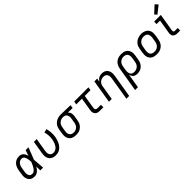

<svg xmlns="http://www.w3.org/2000/svg" viewBox="304 -2299 4042 4042"><g transform="rotate(-45 2325.0 -278.0)"><path d="M220 8Q191 8 162.5 1.5Q134 -5 111.5 -21.5Q89 -38 74.5 -62Q60 -86 53.5 -113.5Q47 -141 48 -170.5Q49 -200 54 -230L70 -330Q75 -356 83 -381Q91 -406 105 -429.5Q119 -453 139 -472.5Q159 -492 183.5 -505Q208 -518 234 -523Q260 -528 286 -528Q313 -528 338.5 -517.5Q364 -507 381.5 -487.5Q399 -468 410 -444Q421 -420 429 -394Q439 -426 450 -457.5Q461 -489 472 -520H556Q530 -453 505 -386Q480 -319 452 -253Q458 -190 462.5 -126.5Q467 -63 472 0H388Q388 -28 387.5 -56.5Q387 -85 386 -113V-115Q386 -115 386 -115Q386 -115 386 -116Q372 -92 355.5 -70Q339 -48 318 -30Q297 -12 271.5 -2Q246 8 220 8ZM220 -66Q242 -66 262 -77.5Q282 -89 297.5 -106Q313 -123 324.5 -142.5Q336 -162 346 -182Q356 -202 365 -222.5Q374 -243 382 -264Q381 -284 379 -304Q377 -324 373.5 -343Q370 -362 364.5 -381Q359 -400 349 -416.5Q339 -433 322.5 -443.5Q306 -454 286 -454Q269 -454 252 -450Q235 -446 220 -436.5Q205 -427 193 -413Q181 -399 172.5 -383.5Q164 -368 159.5 -351.5Q155 -335 152 -318L135 -218Q132 -200 131 -182.5Q130 -165 132.5 -148Q135 -131 141 -115.5Q147 -100 158.5 -88Q170 -76 186.5 -71Q203 -66 220 -66Z M848 8Q818 8 789 1Q760 -6 736 -21Q712 -36 695.5 -59.5Q679 -83 671.5 -111Q664 -139 664.5 -169.5Q665 -200 670 -230L718 -520H801L751 -218Q748 -199 747.5 -181Q747 -163 750.5 -145.5Q754 -128 762 -112.5Q770 -97 783.5 -86Q797 -75 814 -70Q831 -65 849 -65Q874 -65 898.5 -74.5Q923 -84 942.5 -101.5Q962 -119 976 -141.5Q990 -164 1000 -187.5Q1010 -211 1016.5 -235Q1023 -259 1027 -284Q1037 -340 1033 -395Q1029 -450 1014 -503L1094 -523Q1111 -462 1115.5 -399.5Q1120 -337 1109 -272Q1103 -238 1093 -205.5Q1083 -173 1067.5 -141Q1052 -109 1030 -80.5Q1008 -52 979 -31Q950 -10 915.5 -1Q881 8 848 8Z M1452 8Q1421 8 1391 2Q1361 -4 1335.5 -18.5Q1310 -33 1292 -56.5Q1274 -80 1265.5 -108Q1257 -136 1257 -167.5Q1257 -199 1262 -230L1278 -330Q1283 -357 1292.5 -383Q1302 -409 1319 -432.5Q1336 -456 1359 -474.5Q1382 -493 1407.5 -504.5Q1433 -516 1460.5 -522Q1488 -528 1515 -528Q1519 -528 1523 -528Q1527 -528 1531 -528L1810 -520L1798 -447L1658 -451Q1674 -437 1685.5 -418.5Q1697 -400 1702.5 -379.5Q1708 -359 1708 -336Q1708 -313 1704 -290L1687 -190Q1683 -163 1673.5 -136.5Q1664 -110 1648 -86Q1632 -62 1609 -43Q1586 -24 1560 -12.5Q1534 -1 1506.5 3.5Q1479 8 1452 8ZM1453 -65Q1471 -65 1489.5 -68.5Q1508 -72 1525 -80.5Q1542 -89 1556.5 -102.5Q1571 -116 1581 -132.5Q1591 -149 1597 -166.5Q1603 -184 1606 -202L1622 -302Q1625 -320 1626 -338Q1627 -356 1623.5 -373Q1620 -390 1612.5 -405Q1605 -420 1592.5 -431Q1580 -442 1563.5 -447.5Q1547 -453 1529 -454L1519 -455Q1517 -455 1514.5 -455Q1512 -455 1509 -455Q1492 -455 1474 -450Q1456 -445 1439.5 -436.5Q1423 -428 1408.5 -415Q1394 -402 1384 -386Q1374 -370 1368.5 -352.5Q1363 -335 1360 -318L1343 -218Q1340 -199 1339.5 -179.5Q1339 -160 1343.5 -142.5Q1348 -125 1358 -109.5Q1368 -94 1382.5 -84Q1397 -74 1415.5 -69.5Q1434 -65 1453 -65Z M2163 0Q2141 0 2120 -3.5Q2099 -7 2081.5 -16.5Q2064 -26 2051 -41.5Q2038 -57 2031.5 -76.5Q2025 -96 2025 -117.5Q2025 -139 2029 -161L2076 -447H1906L1918 -520H2342L2330 -447H2159L2110 -149Q2108 -135 2108.5 -120.5Q2109 -106 2116 -95Q2123 -84 2136 -79Q2149 -74 2163 -74H2267V0Z M2737 215 2822 -302Q2825 -321 2826 -340Q2827 -359 2823 -376.5Q2819 -394 2810 -409.5Q2801 -425 2787 -435.5Q2773 -446 2755.5 -450.5Q2738 -455 2719 -455Q2701 -455 2683.5 -451.5Q2666 -448 2649.5 -440.5Q2633 -433 2619 -421Q2605 -409 2594.5 -393.5Q2584 -378 2578 -361Q2572 -344 2569 -327L2515 0H2432L2518 -520H2601L2588 -440Q2600 -460 2617 -477.5Q2634 -495 2655 -507Q2676 -519 2698.5 -523.5Q2721 -528 2743 -528Q2772 -528 2800 -520.5Q2828 -513 2849.5 -496.5Q2871 -480 2885 -456Q2899 -432 2905 -405Q2911 -378 2910 -348.5Q2909 -319 2904 -290L2820 215Z M2996 215 3086 -330Q3091 -357 3100 -383.5Q3109 -410 3125.5 -434Q3142 -458 3164.5 -477Q3187 -496 3213.5 -507.5Q3240 -519 3267.5 -523.5Q3295 -528 3322 -528Q3353 -528 3383 -522Q3413 -516 3438 -501.5Q3463 -487 3481 -463.5Q3499 -440 3508 -412Q3517 -384 3517 -352.5Q3517 -321 3512 -290L3495 -190Q3491 -164 3482.5 -138.5Q3474 -113 3459.5 -89.5Q3445 -66 3424.5 -47Q3404 -28 3379.5 -15Q3355 -2 3328.5 3Q3302 8 3276 8Q3249 8 3224 1.5Q3199 -5 3180.5 -20.5Q3162 -36 3150 -58Q3138 -80 3133 -105L3080 215ZM3256 -65Q3274 -65 3292.5 -68.5Q3311 -72 3328.5 -80.5Q3346 -89 3361.5 -102Q3377 -115 3387.5 -131.5Q3398 -148 3404.5 -166Q3411 -184 3414 -202L3430 -302Q3433 -321 3433.5 -340.5Q3434 -360 3429.5 -377.5Q3425 -395 3415.5 -410.5Q3406 -426 3391 -436Q3376 -446 3357.5 -450.5Q3339 -455 3320 -455Q3302 -455 3284 -451.5Q3266 -448 3249 -439.5Q3232 -431 3217.5 -417.5Q3203 -404 3192.5 -387.5Q3182 -371 3176.5 -353.5Q3171 -336 3168 -318L3153 -227Q3150 -207 3149 -187.5Q3148 -168 3151.5 -149.5Q3155 -131 3163 -114.5Q3171 -98 3185 -86.5Q3199 -75 3217.5 -70Q3236 -65 3256 -65Z M3853 8Q3822 8 3791.5 2Q3761 -4 3735.5 -18.5Q3710 -33 3692 -56.5Q3674 -80 3665.5 -108Q3657 -136 3657 -167.5Q3657 -199 3662 -230L3678 -330Q3683 -357 3692.5 -384.5Q3702 -412 3719.5 -436Q3737 -460 3760.5 -478.5Q3784 -497 3811 -508.5Q3838 -520 3865.5 -525.5Q3893 -531 3921 -531Q3953 -531 3982.5 -523.5Q4012 -516 4037.5 -501.5Q4063 -487 4081 -464Q4099 -441 4108 -412.5Q4117 -384 4117 -352.5Q4117 -321 4112 -290L4095 -190Q4091 -163 4081 -136Q4071 -109 4054 -85Q4037 -61 4013.5 -42Q3990 -23 3963 -11.5Q3936 0 3908 4Q3880 8 3853 8ZM3854 -66Q3873 -66 3891.5 -69Q3910 -72 3928 -80Q3946 -88 3961 -101.5Q3976 -115 3987 -131Q3998 -147 4004.5 -165.5Q4011 -184 4014 -202L4030 -302Q4033 -322 4033.5 -341Q4034 -360 4029.5 -378Q4025 -396 4015 -411.5Q4005 -427 3989.5 -437Q3974 -447 3955.5 -451Q3937 -455 3917 -455Q3899 -455 3880.5 -451.5Q3862 -448 3844.5 -439.5Q3827 -431 3812 -418Q3797 -405 3786 -388.5Q3775 -372 3769 -354Q3763 -336 3760 -318L3743 -218Q3740 -199 3739.5 -179.5Q3739 -160 3743.5 -142Q3748 -124 3758 -109Q3768 -94 3783 -84Q3798 -74 3816.5 -70Q3835 -66 3854 -66Z M4467 0Q4448 0 4430 -3Q4412 -6 4396.5 -14.5Q4381 -23 4369.5 -36.5Q4358 -50 4352.5 -67Q4347 -84 4347 -102.5Q4347 -121 4350 -140L4401 -447H4297V-520H4497L4432 -128Q4430 -118 4430.5 -108Q4431 -98 4435.5 -90Q4440 -82 4448.5 -78Q4457 -74 4467 -74H4553V0ZM4451 -575 4404 -625 4562 -771 4621 -709Z"/></g></svg>

Font: Zed Sans Extended
Style: Italic
Weight: 400
Width: 7
Italic angle: -9°
Designer: Belleve Invis
Foundry: Belleve Invis
Version: Version 1.0.0; ttfautohint (v1.8.4)